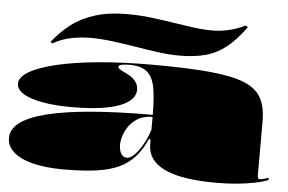

<svg xmlns="http://www.w3.org/2000/svg" viewBox="-52 -818 1360 908"><g transform="rotate(5 627.5 -364.0)"><path d="M653 -515Q821 -515 928 -505Q1035 -495 1093.5 -471Q1152 -447 1175 -404Q1198 -361 1198 -295V-35Q1198 -28 1200.5 -24Q1203 -20 1209 -20Q1215 -20 1225 -22.5Q1235 -25 1250 -30V-20Q1228 -10 1189.5 -2Q1151 6 1103.5 10.5Q1056 15 1007 15Q841 15 759.5 -23.5Q678 -62 678 -140Q678 -142 678 -143.5Q678 -145 678 -149Q678 -153 678 -159L671 -166Q649 -115 618.5 -80Q588 -45 544 -24Q500 -3 435.5 6Q371 15 281 15Q196 15 135.5 0Q75 -15 42.5 -43.5Q10 -72 10 -111Q10 -196 180 -237.5Q350 -279 678 -279Q678 -360 668.5 -409.5Q659 -459 631 -482Q603 -505 549 -505Q532 -505 520 -503.5Q508 -502 502 -498.5Q496 -495 496 -490Q496 -486 505.5 -479.5Q515 -473 539 -462Q594 -435 594 -391Q594 -339 517 -310.5Q440 -282 293 -282Q172 -282 101 -306Q30 -330 30 -370Q30 -402 75.5 -428.5Q121 -455 204.5 -474.5Q288 -494 402 -504.5Q516 -515 653 -515ZM678 -269Q630 -269 598.5 -245.5Q567 -222 551.5 -188Q536 -154 536 -124Q536 -108 540.5 -94.5Q545 -81 553.5 -73.5Q562 -66 574 -66Q585 -66 599 -76.5Q613 -87 627 -105.5Q641 -124 654.5 -150.5Q668 -177 678 -208ZM779 -569Q733 -569 679.5 -576Q626 -583 569.5 -592.5Q513 -602 458 -609Q403 -616 355 -616Q310 -616 263 -607Q216 -598 176 -574L166 -580Q204 -629 251.5 -665.5Q299 -702 363.5 -722.5Q428 -743 516 -743Q575 -743 629 -736.5Q683 -730 733.5 -722Q784 -714 832.5 -707.5Q881 -701 927 -701Q967 -701 1009 -712Q1051 -723 1078 -738L1090 -731Q1045 -669 1000.5 -633.5Q956 -598 903 -583.5Q850 -569 779 -569Z"/></g></svg>

Font: Kalnia Expanded
Style: Bold
Weight: 700
Width: 7
Designer: Frida Medrano
Foundry: Frida Medrano
Version: Version 1.105